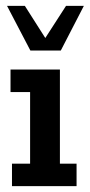

<svg xmlns="http://www.w3.org/2000/svg" viewBox="-20 -637 307 657"><path d="M21 0V-77H83V-322H16V-399H185V-77H242V0ZM84 -464 4 -617H65L135 -507L206 -617H267L188 -464Z"/></svg>

Font: Rokkitt SemiBold SemiBold
Style: Regular
Weight: 600
Version: Version 3.103